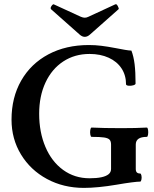

<svg xmlns="http://www.w3.org/2000/svg" viewBox="-20 -893 744 926"><path d="M35.6 -315.9Q35.6 -422.9 82.3 -504.4Q128.9 -585.9 213.4 -630.9Q297.9 -675.8 408.7 -675.8Q439.5 -675.8 469 -672.1Q498.5 -668.5 537.1 -661.1Q562.5 -656.2 581.8 -652.8Q601.1 -649.4 613.8 -648.9Q624.5 -621.1 629.2 -583.5Q633.8 -545.9 633.8 -490.2Q633.8 -484.9 623 -481.7Q612.3 -478.5 600.8 -479.5Q589.4 -480.5 587.9 -485.8Q587.9 -529.8 566.2 -563Q544.4 -596.2 504.4 -614.5Q464.4 -632.8 412.1 -632.8Q340.3 -632.8 285.2 -596.7Q230 -560.5 199.5 -495.1Q168.9 -429.7 168.9 -344.2Q168.9 -255.4 199 -184.6Q229 -113.8 284.4 -73.5Q339.8 -33.2 412.1 -33.2Q445.8 -33.2 468.8 -38.1Q491.7 -43 503.7 -52.7Q515.6 -62.5 515.6 -78.1V-195.8Q515.6 -211.9 508.3 -219.5Q501 -227.1 481.7 -230Q462.4 -232.9 421.9 -232.9Q417.5 -232.9 415.5 -244.1Q413.6 -255.4 415.5 -266.6Q417.5 -277.8 421.9 -277.8Q479.5 -274.9 565.4 -274.9Q638.7 -274.9 688 -277.8Q692.4 -277.8 694.1 -266.6Q695.8 -255.4 694.1 -244.1Q692.4 -232.9 688 -232.9Q661.1 -232.9 647.9 -223.6Q634.8 -214.4 634.8 -195.8V-78.1Q634.8 -66.9 639.9 -61.5Q645 -56.2 655.8 -56.2Q660.2 -56.2 662.1 -46.4Q664.1 -36.6 662.1 -26.9Q660.2 -17.1 655.8 -17.1Q643.6 -17.1 614.7 -13.4Q585.9 -9.8 541 -2Q497.1 5.4 457.5 9.3Q418 13.2 384.8 13.2Q286.1 13.2 206.5 -29.8Q127 -72.8 81.3 -147.9Q35.6 -223.1 35.6 -315.9ZM364.3 -726.1 226.6 -848.1Q221.2 -853.5 228.5 -864.3Q231.9 -869.1 234.9 -871.1Q237.8 -873 239.3 -872.1L370.1 -812Q380.9 -807.6 388.7 -807.6Q397.5 -807.6 406.2 -812L536.1 -872.1H536.6Q539.6 -873.5 542.2 -871.6Q544.9 -869.6 548.3 -863.3Q551.8 -856.9 552.5 -853.5Q553.2 -850.1 551.3 -848.1L413.6 -726.1Q401.4 -715.3 388.7 -715.3Q376.5 -715.3 364.3 -726.1Z"/></svg>

Font: Junicode Two Beta VF
Style: Regular
Weight: 400
Designer: Peter S. Baker
Foundry: Briery Creek Software
Version: Version 1.031 beta; ttfautohint (v1.8.1.43-b0c9)